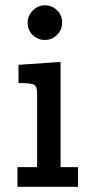

<svg xmlns="http://www.w3.org/2000/svg" viewBox="-20 -715 365 735"><path d="M46.9 0V-75.2H122.1V-356.9Q122.1 -381.8 112.1 -389.4Q102.1 -397 59.1 -397H50.8V-466.8L211.9 -478V-75.2H278.8V0ZM85.9 -627.9Q85.9 -655.8 106 -675.3Q126 -694.8 151.9 -694.8Q178.7 -694.8 198.2 -676Q217.8 -657.2 217.8 -627.9Q217.8 -600.1 198 -581.1Q178.2 -562 151.9 -562Q125 -562 105.5 -580.6Q85.9 -599.1 85.9 -627.9Z"/></svg>

Font: CMU Concrete
Style: Bold
Weight: 700
Version: Version 0.7.0